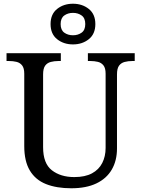

<svg xmlns="http://www.w3.org/2000/svg" viewBox="-20 -999 757 1029"><path d="M362 10Q283 10 226.5 -12.5Q170 -35 140 -85Q110 -135 110 -216V-604Q110 -634 98.5 -648.5Q87 -663 68.5 -667.5Q50 -672 28 -672H15V-714H306V-672H293Q271 -672 252 -667Q233 -662 222 -647Q211 -632 211 -600V-210Q211 -123 258 -86.5Q305 -50 378 -50Q436 -50 473 -70Q510 -90 528 -125.5Q546 -161 546 -206V-604Q546 -634 534.5 -648.5Q523 -663 504.5 -667.5Q486 -672 464 -672H451V-714H702V-672H689Q667 -672 648 -667Q629 -662 618 -647Q607 -632 607 -600V-204Q607 -138 579 -90Q551 -42 496.5 -16Q442 10 362 10ZM371 -761Q321 -761 286 -789Q251 -817 251 -870Q251 -923 286 -951Q321 -979 371 -979Q421 -979 456 -951Q491 -923 491 -870Q491 -817 456 -789Q421 -761 371 -761ZM371 -810Q398 -810 417.5 -824Q437 -838 437 -870Q437 -902 417.5 -916Q398 -930 371 -930Q344 -930 324.5 -916Q305 -902 305 -870Q305 -838 324.5 -824Q344 -810 371 -810Z"/></svg>

Font: Noto Serif Armenian
Style: Regular
Weight: 400
Designer: Monotype Design Team
Foundry: Monotype Imaging Inc.
Version: Version 2.007